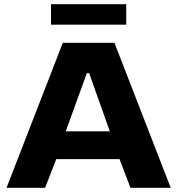

<svg xmlns="http://www.w3.org/2000/svg" viewBox="-20 -891 840 911"><path d="M11 0 278 -688H523L790 0H599L547 -136H247L194 0ZM292 -268H501L403 -544H392ZM222 -774V-871H579V-774Z"/></svg>

Font: Saira Expanded
Style: Bold
Weight: 700
Width: 7
Designer: Hector Gatti with collaboration of the Omnibus-Type team
Foundry: Omnibus-Type
Version: Version 1.100; ttfautohint (v1.8.3)